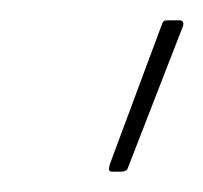

<svg xmlns="http://www.w3.org/2000/svg" viewBox="-20 -715 200 189"><path d="M90 -546Q88 -546 87.5 -547.5Q87 -549 88 -553L139 -690Q140 -693 141 -694Q142 -695 145 -695H157Q159 -695 160 -693.5Q161 -692 160 -689L106 -550Q105 -546 99 -546Z"/></svg>

Font: Sofia Sans Extra Condensed Thin
Style: Italic
Weight: 250
Italic angle: -9°
Version: Version 4.100